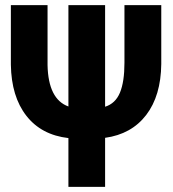

<svg xmlns="http://www.w3.org/2000/svg" viewBox="-20 -731 676 751"><path d="M466.8 -485.8V-710.9H610.8V-480.5Q609.4 -356.4 551.8 -281.2Q494.1 -206.1 391.1 -191.9V0H247.6V-190.9Q141.6 -203.1 83 -278.3Q24.4 -353.5 22.5 -478V-710.9H166V-476.1Q168.9 -342.8 247.6 -314.5V-710.9H391.1V-313.5Q431.6 -326.2 449.2 -368.7Q466.8 -411.1 466.8 -485.8Z"/></svg>

Font: RobotoCondensed-Bold
Style: Bold
Weight: 700
Designer: Google
Version: Version 2.001240; 2014